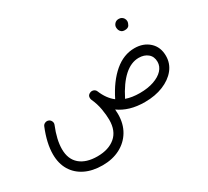

<svg xmlns="http://www.w3.org/2000/svg" viewBox="-161 -833 1473 1360"><g transform="rotate(-30 576.0 -153.0)"><path d="M55.7 24.4Q55.7 -65.9 101.6 -178.2Q106.9 -192.4 121.3 -198.2Q135.7 -204.1 149.4 -198.7Q163.1 -193.4 169.4 -179.2Q175.8 -165 169.9 -150.9Q129.4 -51.8 129.4 24.4Q129.4 106.9 180.4 150.6Q231.4 194.3 323.2 194.3Q415 194.3 469.5 147.9Q523.9 101.6 523.9 11.2Q523.9 -27.3 515.4 -77.6Q506.8 -127.9 484.4 -176.3Q482.4 -181.6 481.9 -187Q479 -213.9 504.4 -223.6Q507.3 -224.6 510.3 -225.6Q523.4 -228.5 535.6 -222.7Q547.9 -216.3 552.7 -204.1Q582 -132.3 632.8 -93.8Q690.9 -210.4 766.6 -274.7Q842.3 -338.9 930.7 -338.9Q1003.4 -338.9 1050.8 -295.9Q1098.1 -252.9 1098.1 -180.2Q1098.1 -118.7 1060.3 -71.5Q1022.5 -24.4 956.8 2.4Q891.1 29.3 807.1 29.3Q741.2 29.3 689 13.9Q636.7 -1.5 596.2 -30.8Q598.1 -11.2 598.1 6.3Q598.1 86.4 563 145Q527.8 203.6 466.1 235.6Q404.3 267.6 323.7 267.6Q241.2 267.6 181.2 238Q121.1 208.5 88.4 154.1Q55.7 99.6 55.7 24.4ZM922.9 -264.6Q859.9 -264.6 802.5 -212.9Q745.1 -161.1 694.8 -61Q743.2 -43.9 807.1 -43.9Q873 -43.9 922.1 -61Q971.2 -78.1 998.3 -107.4Q1025.4 -136.7 1025.4 -173.8Q1025.4 -216.8 996.6 -240.7Q967.8 -264.6 922.9 -264.6ZM892.6 -530.8Q892.6 -547.4 905 -560.8Q917.5 -574.2 938 -574.2Q952.1 -574.2 961.7 -568.4Q971.2 -562.5 976.6 -554.2Q983.9 -543 983.9 -530.3Q983.9 -516.1 974.4 -499.5Q964.8 -482.9 937.5 -482.9Q919.4 -482.9 909.7 -491.2Q899.9 -499.5 896 -510.3Q892.6 -522.5 892.6 -530.8Z"/></g></svg>

Font: Mikhak-DS2-FD Regular
Style: Regular
Weight: 400
Designer: Amin Abedi
Version: Version 3.4